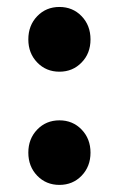

<svg xmlns="http://www.w3.org/2000/svg" viewBox="-20 -517 340 549"><path d="M61 -404.3Q61 -444.3 86.4 -470.7Q111.8 -497.1 149.9 -497.1Q188 -497.1 213.4 -470.7Q238.8 -444.3 238.8 -404.3Q238.8 -364.3 213.4 -338.4Q188 -312 149.9 -312Q111.8 -312 86.4 -338.4Q61 -364.7 61 -404.3ZM86.4 -14.6Q61 -41 61 -80.6Q61 -120.1 86.4 -146.5Q111.8 -172.9 149.9 -172.9Q188 -172.9 213.4 -146.5Q238.8 -120.1 238.8 -80.6Q238.8 -41 213.4 -14.6Q188 11.7 149.9 11.7Q111.8 11.7 86.4 -14.6Z"/></svg>

Font: SourceSansPro-Bold
Style: Bold
Weight: 700
Designer: Paul D. Hunt
Foundry: Adobe Systems Incorporated
Version: Version 1.050;PS Version 1.000;hotconv 1.0.70;makeotf.lib2.5